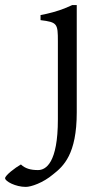

<svg xmlns="http://www.w3.org/2000/svg" viewBox="-137 -489 415 753"><path d="M90 -327V-21C90 150 43 178 12 178C-17 178 -38 172 -55 156C-78 169 -117 199 -117 210C-117 222 -76 244 -36 244C-15 244 32 228 71 195C112 163 164 116 164 -48V-469H146L116 -456C91 -446 52 -435 22 -430V-410C88 -402 90 -396 90 -327Z"/></svg>

Font: Temporarium
Style: Regular
Weight: 400
Version: Version 1.1